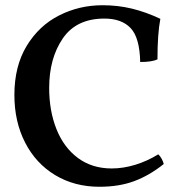

<svg xmlns="http://www.w3.org/2000/svg" viewBox="-20 -705 688 734"><path d="M35 -342Q35 -452 82 -529.5Q129 -607 206 -646Q283 -685 372 -685Q431 -685 484.5 -672Q538 -659 593 -633Q582 -576 582 -478Q561 -468 516 -468Q514 -561 479.5 -597.5Q445 -634 379 -634Q272 -634 220 -558Q168 -482 168 -369Q168 -281 196 -211Q224 -141 278 -101Q332 -61 407 -61Q451 -61 497 -75Q543 -89 585 -115Q592 -109 598 -98Q604 -87 606 -78Q551 -34 493 -12.5Q435 9 360 9Q265 9 191 -35.5Q117 -80 76 -160Q35 -240 35 -342Z"/></svg>

Font: Vollkorn SC SemiBold
Style: Regular
Weight: 600
Designer: Friedrich Althausen
Foundry: Friedrich Althausen
Version: Version 4.015